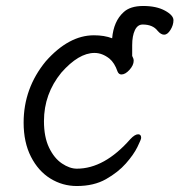

<svg xmlns="http://www.w3.org/2000/svg" viewBox="-20 -604 600 642"><path d="M237 18Q189 18 148.5 -7Q108 -32 83.5 -80Q59 -128 59 -194Q59 -309 133 -399Q210 -486 294 -486Q329 -486 355 -476Q360 -533 393 -563Q415 -584 459 -584Q503 -584 531.5 -568.5Q560 -553 560 -536.5Q560 -520 550 -504Q540 -488 529 -488Q518 -488 507 -501Q491 -522 457 -522Q440 -522 431 -503Q422 -484 422 -453V-417Q427 -408 427 -401Q427 -386 413 -370.5Q399 -355 386 -355Q377 -355 373 -365Q363 -394 346 -408Q322 -427 296 -427Q243 -427 185 -361Q127 -290 127 -199Q127 -146 144 -110.5Q161 -75 187 -57.5Q213 -40 237 -40Q329 -40 416 -139Q431 -155 442 -155Q452 -155 452 -143Q452 -138 439.5 -112.5Q427 -87 401 -57.5Q375 -28 334.5 -5Q294 18 237 18Z"/></svg>

Font: LXGW WenKai Mono TC
Style: Regular
Weight: 400
Designer: LXGW / Fontworks Inc.
Foundry: LXGW / Fontworks Inc.
Version: Version 1.330